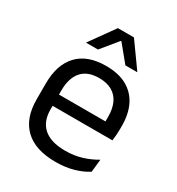

<svg xmlns="http://www.w3.org/2000/svg" viewBox="-167 -789 835 906"><g transform="rotate(30 250.0 -336.0)"><path d="M271 11Q159.5 11 103 -43.5Q46.5 -98 46.5 -199.5V-286.5Q46.5 -389.5 99 -445.2Q151.5 -501 252.5 -501Q320.5 -501 366 -475.8Q411.5 -450.5 434.5 -404Q457.5 -357.5 457.5 -293V-275Q457.5 -259 456.2 -243Q455 -227 453 -211.5H378.5Q379.5 -235.5 379.8 -257Q380 -278.5 380 -296.5Q380 -341 365.8 -371.8Q351.5 -402.5 323.2 -418.8Q295 -435 252.5 -435Q189.5 -435 158 -398.5Q126.5 -362 126.5 -294V-247.5L127 -237.5V-191Q127 -160.5 136 -136Q145 -111.5 164.2 -93.8Q183.5 -76 213.2 -66.8Q243 -57.5 284 -57.5Q331.5 -57.5 372.5 -70Q413.5 -82.5 449.5 -104L442 -34Q409.5 -13.5 366.5 -1.2Q323.5 11 271 11ZM89 -211.5V-272.5H436V-211.5ZM210.5 -683H298L393.5 -549.5V-548.5H329L256 -637.5H252.5L179.5 -548.5H115V-549.5Z"/></g></svg>

Font: Anek Tamil
Style: Regular
Weight: 400
Designer: Aadarsh Rajan (Tamil), Yesha Goshar (Latin)
Foundry: Ek Type
Version: Version 1.003